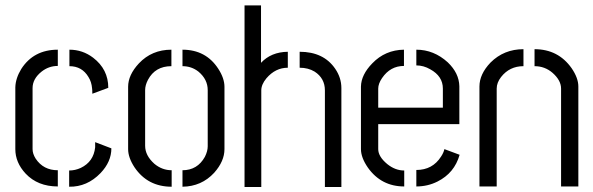

<svg xmlns="http://www.w3.org/2000/svg" viewBox="-20 -707 2250 728"><path d="M38.1 -141.6Q38.1 -90.8 77.1 -48.8Q123 0 199.2 0V-61.5Q144.5 -61.5 115.2 -105.5Q103.5 -124 103.5 -141.6V-373Q103.5 -408.2 137.7 -435.5Q165 -457 199.2 -457V-518.6Q107.4 -518.6 60.5 -445.3Q39.1 -410.2 38.1 -376ZM243.2 -456.1Q291 -456.1 315.4 -415Q327.1 -396.5 329.1 -372.1Q330.1 -367.2 330.1 -351.6L390.6 -374Q390.6 -444.3 333 -488.3Q293 -518.6 243.2 -518.6ZM242.2 1Q310.5 2 361.3 -50.8Q402.3 -93.8 402.3 -144.5L340.8 -168V-148.4Q335 -93.8 286.1 -70.3Q264.6 -60.5 242.2 -60.5Z M465.8 -141.6V-377.9Q465.8 -422.9 506.8 -466.8Q555.7 -518.6 629.9 -518.6V-456.1Q568.4 -456.1 541 -404.3Q530.3 -383.8 530.3 -365.2V-154.3Q530.3 -117.2 565.4 -85.9Q594.7 -61.5 630.9 -61.5V1Q540 1 490.2 -72.3Q465.8 -109.4 465.8 -141.6ZM671.9 1V-61.5Q728.5 -61.5 756.8 -112.3Q767.6 -133.8 767.6 -152.3V-365.2Q767.6 -406.2 732.4 -435.5Q706.1 -456.1 671.9 -456.1V-518.6Q760.7 -518.6 807.6 -446.3Q831.1 -410.2 831.1 -377.9V-141.6Q831.1 -95.7 792 -51.8Q744.1 0 671.9 1Z M907.2 2V-686.5H969.7V-468.8Q1007.8 -509.8 1071.3 -510.7V-450.2Q1024.4 -450.2 990.2 -410.2Q970.7 -386.7 970.7 -364.3V2ZM1116.2 -450.2V-510.7Q1207 -510.7 1251 -446.3Q1274.4 -412.1 1274.4 -373V2H1211.9V-364.3Q1211.9 -410.2 1172.9 -435.5Q1148.4 -450.2 1116.2 -450.2Z M1348.6 -141.6V-378.9Q1349.6 -423.8 1391.6 -466.8Q1440.4 -517.6 1511.7 -518.6V-457Q1460 -457 1428.7 -411.1Q1414.1 -389.6 1414.1 -371.1V-298.8H1659.2V-371.1Q1659.2 -418 1611.3 -444.3Q1585.9 -459 1558.6 -459V-518.6Q1625 -518.6 1677.7 -470.7Q1720.7 -429.7 1721.7 -379.9V-236.3H1414.1V-141.6Q1414.1 -113.3 1448.2 -85Q1478.5 -60.5 1512.7 -60.5V0Q1425.8 0 1375 -71.3Q1348.6 -109.4 1348.6 -141.6ZM1558.6 0V-62.5Q1620.1 -62.5 1652.3 -113.3Q1662.1 -127.9 1665 -141.6L1722.7 -120.1Q1703.1 -50.8 1638.7 -18.6Q1601.6 0 1558.6 0Z M1797.9 0V-378.9Q1797.9 -425.8 1839.8 -469.7Q1890.6 -520.5 1964.8 -520.5V-456.1Q1912.1 -456.1 1879.9 -415Q1863.3 -393.6 1863.3 -371.1V0ZM2006.8 -456.1V-520.5Q2096.7 -520.5 2147.5 -448.2Q2172.9 -411.1 2172.9 -378.9V0H2107.4V-371.1Q2107.4 -402.3 2075.2 -430.7Q2045.9 -456.1 2006.8 -456.1Z"/></svg>

Font: Post No Bills Colombo Medium
Style: Regular
Weight: 500
Designer: Kosala Senevirathne, Siva Puranthara, Lasantha Premarathna, Tharique Azeez
Foundry: Mooniak
Version: Version 1.220 ; ttfautohint (v1.6)